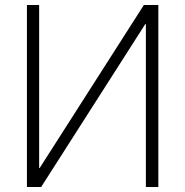

<svg xmlns="http://www.w3.org/2000/svg" viewBox="-20 -750 743 770"><path d="M557 -730H615V0H565V-654H563L145 0H88V-730H137V-76H139Z"/></svg>

Font: M PLUS 1p Light
Style: Regular
Weight: 300
Version: Version 1.061